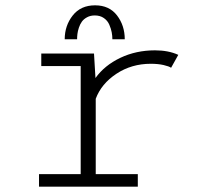

<svg xmlns="http://www.w3.org/2000/svg" viewBox="-20 -701 750 721"><path d="M223 -553.5Q223 -604.5 253 -642.8Q283 -681 337 -681Q390.5 -681 419.5 -643Q448.5 -605 448.5 -553.5H402Q402 -566.5 399.5 -579.8Q397 -593 390.5 -608.2Q384 -623.5 370 -633.2Q356 -643 336 -643Q319.5 -643 307 -636.2Q294.5 -629.5 287.5 -619.8Q280.5 -610 276.2 -597Q272 -584 270.8 -573.8Q269.5 -563.5 269.5 -553.5ZM339.5 -47H497.5V0H126.5V-47H283V-453H135V-500H333L338.5 -408Q372.5 -455.5 431.8 -483.8Q491 -512 562 -512Q612.5 -512 649.5 -495L622.5 -446.5Q615 -452 594.2 -456.8Q573.5 -461.5 546 -461.5Q474 -461.5 417.2 -424Q360.5 -386.5 339.5 -330Z"/></svg>

Font: League Mono UltraLight
Style: Regular
Weight: 200
Width: 6
Designer: Tyler Finck
Foundry: The League of Moveable Type / Tyler Finck
Version: Version 2.210